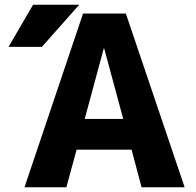

<svg xmlns="http://www.w3.org/2000/svg" viewBox="-20 -787 822 807"><path d="M119 -767H313L156 -590H16ZM336 -287H498L418 -583H416ZM302 -158 259 0H83L329 -730H509L756 0H575L533 -158Z"/></svg>

Font: M PLUS 1p ExtraBold
Style: Regular
Weight: 800
Version: Version 1.062